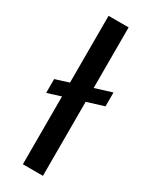

<svg xmlns="http://www.w3.org/2000/svg" viewBox="-194 -784 656 829"><g transform="rotate(30 133.5 -370.0)"><path d="M83 -338 16 -317V-386L83 -407V-740H183V-438L267 -464V-395L183 -369V0H83Z"/></g></svg>

Font: Voces
Style: Regular
Weight: 400
Designer: Ana Paula Megda, Pablo Ugerman
Foundry: Ana Paula Megda, Pablo Ugerman
Version: Version 1.100